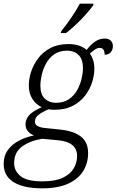

<svg xmlns="http://www.w3.org/2000/svg" viewBox="-58 -786 635 1046"><path d="M171 240Q71 240 16.5 206.5Q-38 173 -38 106Q-38 62 -14.5 30.5Q9 -1 47 -20.5Q85 -40 127 -48Q107 -56 94 -71Q81 -86 81 -109Q81 -135 99.5 -157Q118 -179 169 -202Q138 -217 118.5 -247Q99 -277 99 -321Q99 -356 111.5 -395Q124 -434 150 -468.5Q176 -503 217 -524.5Q258 -546 315 -546Q343 -546 369 -538.5Q395 -531 414 -514Q436 -543 460 -559.5Q484 -576 513 -576Q534 -576 545.5 -564.5Q557 -553 557 -535Q557 -516 546 -502Q535 -488 512 -488Q512 -525 486 -525Q472 -525 459 -516Q446 -507 432 -494Q442 -480 449 -459.5Q456 -439 456 -410Q456 -378 444.5 -340Q433 -302 407 -267Q381 -232 339.5 -210Q298 -188 239 -188Q231 -188 222.5 -188.5Q214 -189 208 -191Q176 -178 154 -162Q132 -146 132 -123Q132 -107 147.5 -99Q163 -91 184 -89L270 -80Q346 -72 384 -41Q422 -10 422 48Q422 102 395.5 145.5Q369 189 313.5 214.5Q258 240 171 240ZM246 -226Q289 -226 317.5 -245.5Q346 -265 362.5 -295Q379 -325 386.5 -357Q394 -389 394 -414Q394 -463 370 -486.5Q346 -510 307 -510Q266 -510 238 -490.5Q210 -471 193.5 -441Q177 -411 169.5 -378Q162 -345 162 -319Q162 -271 186 -248.5Q210 -226 246 -226ZM173 202Q243 202 284 182.5Q325 163 343.5 131.5Q362 100 362 64Q362 -13 257 -22L172 -30Q105 -19 62 12.5Q19 44 19 103Q19 145 54 173.5Q89 202 173 202ZM273 -606 276 -617Q301 -647 328.5 -687Q356 -727 377 -766H451L450 -757Q435 -736 410 -708Q385 -680 356.5 -653Q328 -626 302 -606Z"/></svg>

Font: Noto Serif Light
Style: Italic
Weight: 300
Italic angle: -12°
Designer: Monotype Design Team
Foundry: Monotype Imaging Inc.
Version: Version 2.013